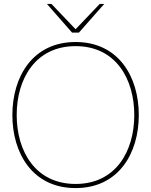

<svg xmlns="http://www.w3.org/2000/svg" viewBox="-20 -946 770 978"><path d="M365 12C584 12 687 -165 687 -360C687 -555 584 -732 365 -732C146 -732 43 -555 43 -360C43 -165 146 12 365 12ZM65 -360C65 -544 160 -711 365 -711C570 -711 664 -544 664 -360C664 -176 570 -9 365 -9C160 -9 65 -176 65 -360ZM219 -926 347 -780H382L511 -926H488L365 -797L242 -926Z"/></svg>

Font: Aspekta 50
Style: Regular
Weight: 50
Designer: Ivo Dolenc
Version: Version 2.000